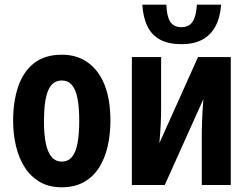

<svg xmlns="http://www.w3.org/2000/svg" viewBox="-20 -791 1063 821"><path d="M452.1 -274.9Q452.1 -217.8 440.7 -166.5Q429.2 -115.2 404.5 -75.7Q379.9 -36.1 340.1 -13.2Q300.3 9.8 243.2 9.8Q189.9 9.8 150.9 -12.7Q111.8 -35.2 86.4 -74.5Q61 -113.8 48.6 -165.3Q36.1 -216.8 36.1 -274.9Q36.1 -357.4 57.9 -421.1Q79.6 -484.9 125.7 -521Q171.9 -557.1 245.1 -557.1Q308.1 -557.1 354.7 -524.4Q401.4 -491.7 426.8 -429Q452.1 -366.2 452.1 -274.9ZM168 -272.9Q168 -216.3 176 -177.7Q184.1 -139.2 200.9 -119.6Q217.8 -100.1 244.1 -100.1Q271 -100.1 287.4 -119.4Q303.7 -138.7 311.3 -177.7Q318.8 -216.8 318.8 -274.9Q318.8 -332.5 311.3 -370.6Q303.7 -408.7 287.4 -427.7Q271 -446.8 244.1 -446.8Q204.1 -446.8 186 -404.3Q168 -361.8 168 -272.9Z M668.9 -546.9V-330.1Q668.9 -311.5 668.5 -294.2Q668 -276.9 667.2 -259.3Q666.5 -241.7 665 -222.2Q663.6 -202.6 661.6 -179.2L826.7 -546.9H966.8V0H842.8V-220.2Q842.8 -244.1 843.8 -268.3Q844.7 -292.5 846.2 -317.1Q847.7 -341.8 849.6 -367.2L684.6 0H543.9V-546.9ZM925.8 -771Q921.4 -715.3 900.9 -677.7Q880.4 -640.1 844.2 -621.1Q808.1 -602.1 756.3 -602.1Q702.1 -602.1 666 -620.8Q629.9 -639.6 611.1 -677.2Q592.3 -714.8 588.4 -771H691.4Q692.9 -721.7 707.8 -698.2Q722.7 -674.8 756.3 -674.8Q788.1 -674.8 803.7 -698.5Q819.3 -722.2 821.8 -771Z"/></svg>

Font: Open Sans Condensed
Style: Regular
Weight: 400
Width: 3
Designer: Monotype Design Team
Foundry: Monotype Imaging Inc.
Version: Version 3.000